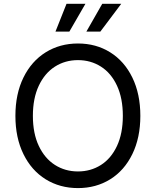

<svg xmlns="http://www.w3.org/2000/svg" viewBox="-20 -962 805 992"><path d="M59.6 -363.3Q59.6 -476.6 101.1 -561.3Q142.6 -646 216.1 -691.7Q289.6 -737.3 382.8 -737.3Q476.1 -737.3 549.3 -691.7Q622.6 -646 663.8 -561.3Q705.1 -476.6 705.1 -363.3Q705.1 -250.5 663.8 -165.8Q622.6 -81.1 549.3 -35.6Q476.1 9.8 382.8 9.8Q289.6 9.8 216.1 -35.6Q142.6 -81.1 101.1 -165.8Q59.6 -250.5 59.6 -363.3ZM614.7 -363.3Q614.7 -454.1 584.5 -519.3Q554.2 -584.5 501.5 -617.9Q448.7 -651.4 382.8 -651.4Q316.4 -651.4 263.7 -617.7Q210.9 -584 180.4 -519Q149.9 -454.1 149.9 -363.3Q149.9 -272.9 180.4 -208.3Q210.9 -143.6 263.7 -109.9Q316.4 -76.2 382.8 -76.2Q448.7 -76.2 501.5 -109.6Q554.2 -143.1 584.5 -208Q614.7 -272.9 614.7 -363.3ZM266.6 -798.8 323.7 -942.4H421.4L338.4 -798.8ZM426.3 -798.8 508.3 -942.4H606.4L498.5 -798.8Z"/></svg>

Font: Inter RS Variable
Style: Regular
Weight: 400
Designer: Rasmus Andersson (customised by Maria Ramos and Noel Pretorius)
Foundry: rsms
Version: Version 3.001;Glyphs 3.2.3 (3260)